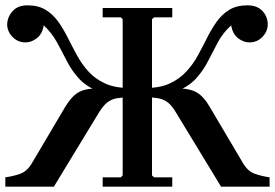

<svg xmlns="http://www.w3.org/2000/svg" viewBox="-20 -700 1031 720"><path d="M558 -635 550 -628V-42L558 -35H626V0H365V-35H433L440 -42V-628L433 -635H365V-670H626V-635ZM809 0 640 -278Q625 -304 609 -316Q593 -328 573.5 -331.5Q554 -335 526 -335V-370H602Q648 -370 676.5 -366.5Q705 -363 725.5 -348.5Q746 -334 766 -300L892 -87Q910 -57 936.5 -48Q963 -39 991 -35V0ZM908 -680Q944 -680 963.5 -659.5Q983 -639 984 -611Q985 -584 965 -562.5Q945 -541 915 -541Q893 -541 872.5 -557Q852 -573 847 -605Q816 -577 797 -541.5Q778 -506 760 -470.5Q742 -435 715 -405.5Q688 -376 643.5 -358Q599 -340 526 -340V-370Q580 -370 616.5 -387Q653 -404 678.5 -431.5Q704 -459 722 -492Q740 -525 756.5 -558Q773 -591 792.5 -618.5Q812 -646 839.5 -663Q867 -680 908 -680ZM182 0H0V-35Q29 -39 55 -48Q81 -57 99 -87L225 -300Q246 -334 266 -348.5Q286 -363 315 -366.5Q344 -370 389 -370H465V-335Q438 -335 418 -331.5Q398 -328 382.5 -316Q367 -304 351 -278ZM83 -680Q124 -680 151.5 -663Q179 -646 198.5 -618.5Q218 -591 234.5 -558Q251 -525 269 -492Q287 -459 312 -431.5Q337 -404 374 -387Q411 -370 465 -370V-340Q392 -340 347.5 -358Q303 -376 276 -405.5Q249 -435 231 -470.5Q213 -506 193.5 -541.5Q174 -577 144 -605Q139 -573 118.5 -557Q98 -541 76 -541Q46 -541 26 -562.5Q6 -584 7 -611Q9 -639 28.5 -659.5Q48 -680 83 -680Z"/></svg>

Font: Brygada 1918 SemiBold
Style: Regular
Weight: 600
Designer: Mateusz Machalski | Borys Kosmynka | Przemek Hoffer
Foundry: NIEPODLEGLA 2018
Version: Version 3.006